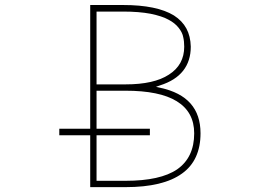

<svg xmlns="http://www.w3.org/2000/svg" viewBox="-20 -773 1040 770"><path d="M341.8 -22.5V-230.5H217.8V-256.8H341.8V-752.9H473.6Q609.4 -752.9 677.7 -710.9Q710.9 -689.5 727.5 -658.7Q744.1 -627.9 745.1 -585.9Q745.1 -528.3 714.4 -489.3Q683.6 -450.2 622.1 -430.7L605.5 -424.8L623 -420.9Q704.1 -403.3 744.1 -357.9Q784.2 -312.5 784.2 -238.3Q784.2 -184.6 765.6 -144Q747.1 -103.5 710 -77.1Q634.8 -22.5 483.4 -22.5ZM367.2 -47.9H483.4Q623 -47.9 690.4 -93.8Q758.8 -141.6 758.8 -238.3Q758.8 -324.2 688.5 -367.2Q620.1 -409.2 483.4 -409.2H367.2V-256.8H581.1V-230.5H367.2ZM367.2 -434.6H483.4Q597.7 -434.6 657.2 -473.6Q718.8 -512.7 718.8 -585.9Q718.8 -607.4 714.8 -624Q711.9 -641.6 696.8 -661.1Q681.6 -680.7 655.3 -694.3Q630.9 -708 584 -717.8Q537.1 -726.6 473.6 -726.6H367.2Z"/></svg>

Font: Mgen+ 1m thin
Style: Regular
Weight: 100
Designer: [Source Han Sans]
Ryoko NISHIZUKA  (kana & ideographs); Paul D. Hunt (Latin, Greek & Cyrillic); Wenlong ZHANG  (bopomofo
Version: Version 1.059.20150602